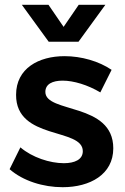

<svg xmlns="http://www.w3.org/2000/svg" viewBox="-20 -775 522 800"><path d="M182 -755H71L183 -601H307L419 -755H308L245 -663ZM398 -390 445 -484C392 -520 319 -541 249 -541C141 -541 47 -490 47 -380C46 -190 325 -244 325 -145C325 -110 291 -95 246 -95C188 -95 114 -119 65 -161L20 -70C76 -21 160 5 241 5C355 5 452 -48 452 -157C452 -349 169 -302 169 -392C169 -425 199 -439 241 -439C287 -439 346 -421 398 -390Z"/></svg>

Font: Montserrat_SPRD_medium Medium
Style: Regular
Weight: 400
Designer: Julieta Ulanovsky edited by Nelly Hempel
Foundry: Julieta Ulanovsky
Version: Version 4.000;PS 004.000;hotconv 1.0.88;makeotf.lib2.5.64775